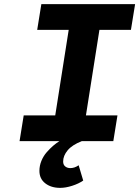

<svg xmlns="http://www.w3.org/2000/svg" viewBox="-20 -680 671 925"><path d="M270 225.1Q226.1 225.1 198 203.1Q169.9 181.2 169.9 143.1Q169.9 118.7 179.4 95.2Q189 71.8 204.8 53.7Q220.7 35.6 235.6 22.7Q250.5 9.8 266.1 0H74.2L94.2 -124H246.1L311 -536.1H159.2L179.2 -660.2H630.9L610.8 -536.1H459L394 -124H545.9L525.9 0H374Q327.6 18.1 305.9 44.2Q284.2 70.3 284.2 98.1Q284.2 113.8 294.2 121.8Q304.2 129.9 318.8 129.9Q339.4 129.9 358.9 116.2L380.9 189.9Q358.9 205.1 327.6 215.1Q296.4 225.1 270 225.1Z"/></svg>

Font: Office Code Pro Bold Italic
Style: Regular
Weight: 700
Italic angle: -9°
Designer: Nathan Rutzky & Paul D. Hunt
Foundry: Adobe Systems Incorporated
Version: Version 1.004;PS 001.004;hotconv 1.0.70;makeotf.lib2.5.58329